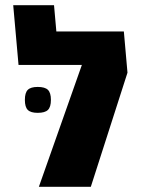

<svg xmlns="http://www.w3.org/2000/svg" viewBox="-20 -721 640 741"><path d="M458 -599.5 472 -440.5 330.5 0H130L296 -470.5H51.5L31 -701H188.5L197.5 -599.5ZM76 -335.5Q76 -363 87.2 -374.2Q98.5 -385.5 125.5 -385.5Q153.5 -385.5 165 -374.2Q176.5 -363 176.5 -335.5Q176.5 -308 165 -296.8Q153.5 -285.5 125.5 -285.5Q98.5 -285.5 87.2 -296.8Q76 -308 76 -335.5Z"/></svg>

Font: JuliaMono Black
Style: Italic
Weight: 900
Italic angle: -9°
Monospace: yes
Designer: cormullion
Foundry: corm
Version: Version 0.057; ttfautohint (v1.8.4)